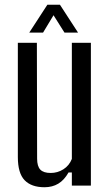

<svg xmlns="http://www.w3.org/2000/svg" viewBox="-20 -780 455 807"><path d="M167 7Q112 7 83.5 -22.5Q55 -52 55 -120V-600H135L136 -113Q136 -81 149.5 -67Q163 -53 193 -53Q222 -53 246.5 -68.5Q271 -84 282 -112V-600H362V0H282V-55H268Q250 -23 225 -8Q200 7 167 7ZM103 -643 179 -760H232L308 -643H251L205 -716L161 -643Z"/></svg>

Font: Big Shoulders Text
Style: Regular
Weight: 400
Designer: Patric King
Foundry: XO Type Co
Version: Version 1.000; ttfautohint (v1.8.2)